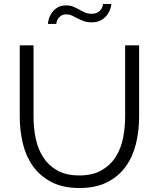

<svg xmlns="http://www.w3.org/2000/svg" viewBox="-20 -937 795 962"><path d="M377 -58Q444 -58 488.5 -83.5Q533 -109 559.5 -150.5Q586 -192 596.5 -245Q607 -298 607 -352V-710H677V-352Q677 -280 661 -215.5Q645 -151 609.5 -102Q574 -53 517 -24Q460 5 378 5Q294 5 236.5 -25.5Q179 -56 144 -106Q109 -156 94 -220Q79 -284 79 -352V-710H148V-352Q148 -296 159 -243Q170 -190 196.5 -149Q223 -108 267 -83Q311 -58 377 -58ZM440 -825Q417 -825 400.5 -831Q384 -837 369.5 -844.5Q355 -852 341.5 -858.5Q328 -865 312 -865Q295 -865 285.5 -858Q276 -851 270.5 -842.5Q265 -834 263.5 -826.5Q262 -819 262 -817H220Q220 -822 223.5 -837.5Q227 -853 237 -869Q247 -885 265 -897.5Q283 -910 311 -910Q332 -910 347.5 -903.5Q363 -897 377 -889Q391 -881 405.5 -874.5Q420 -868 439 -868Q458 -868 469.5 -875Q481 -882 487 -891Q493 -900 494.5 -907.5Q496 -915 496 -917H538Q538 -912 534 -897Q530 -882 519.5 -866Q509 -850 489.5 -837.5Q470 -825 440 -825Z"/></svg>

Font: Oxford Sans
Style: Regular
Weight: 400
Designer: Matt McInerney, Pablo Impallari, Rodrigo Fuenzalida
Foundry: Matt McInerney, Pablo Impallari, Rodrigo Fuenzalida
Version: Version 3.000g; ttfautohint (v1.5) -l 8 -r 28 -G 28 -x 14 -D